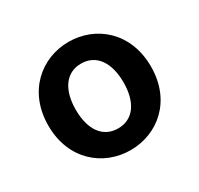

<svg xmlns="http://www.w3.org/2000/svg" viewBox="-131 -751 962 927"><g transform="rotate(-30 350.0 -287.5)"><path d="M64 -287C64 -96 199 14 350 14C502 14 636 -96 636 -287C636 -478 502 -589 350 -589C199 -589 64 -478 64 -287ZM483 -287C483 -178 436 -107 350 -107C264 -107 217 -178 217 -287C217 -396 264 -468 350 -468C436 -468 483 -396 483 -287Z"/></g></svg>

Font: Kawkab Mono
Style: Bold
Weight: 700
Monospace: yes
Designer: Abdullah Arif
Foundry: Abdullah Arif
Version: Version 1.000;PS 000.500;hotconv 1.0.88;makeotf.lib2.5.64775